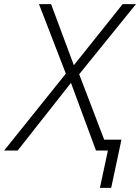

<svg xmlns="http://www.w3.org/2000/svg" viewBox="-76 -734 683 936"><path d="M411 182 450 0H392L270 -330L10 0H-56L245 -375L114 -714H173L284 -416L522 -714H587L310 -372L432 -53H516L466 182Z"/></svg>

Font: Noto Sans UI Light
Style: Italic
Weight: 300
Italic angle: -12°
Designer: Monotype Design Team
Foundry: Monotype Imaging Inc.
Version: Version 1.901